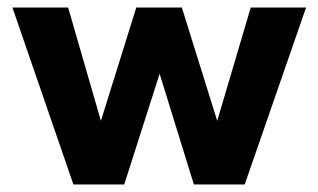

<svg xmlns="http://www.w3.org/2000/svg" viewBox="-20 -490 846 510"><path d="M175 0 13 -470H161L248 -169L342 -470H463L557 -169L646 -470H793L630 0H495L404 -294L310 0Z"/></svg>

Font: Gantari
Style: Bold
Weight: 700
Designer: Anugrah Pasau
Foundry: Lafontype
Version: Version 1.000; ttfautohint (v1.6)